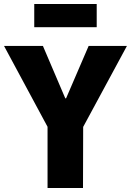

<svg xmlns="http://www.w3.org/2000/svg" viewBox="-35 -933 650 953"><path d="M201 0V-367L232 -246L-15 -705H178L289 -445H293L405 -705H595L347 -246L378 -367L377 0ZM135 -798V-913H445V-798Z"/></svg>

Font: Nunito Sans 7pt Condensed Black
Style: Regular
Weight: 900
Width: 3
Designer: Vernon Adams
Foundry: Vernon Adams
Version: Version 3.101;gftools[0.9.27]